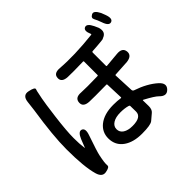

<svg xmlns="http://www.w3.org/2000/svg" viewBox="-193 -1074 1386 1386"><g transform="rotate(-45 500.0 -381.0)"><path d="M162 58Q119 66 103 10Q77 -80 77 -260Q77 -396 112 -624Q116 -653 119 -682L121 -699Q128 -761 181 -749Q234 -738 228.5 -722Q223 -706 220.5 -690Q218 -674 211 -644Q203 -604 188 -486Q171 -354 171 -280Q171 -221 177 -176Q178 -171 180 -176L204 -237Q227 -292 255 -282Q284 -271 264 -215Q222 -94 215 -60Q209 -32 205 -3Q203 13 204 32Q206 50 162 58ZM403 10Q346 -30 346 -102Q346 -164 394 -204Q448 -248 543 -248Q584 -248 616 -243Q621 -242 621 -247L616 -381Q616 -386 611 -386Q475 -384 437 -386Q377 -389 380 -434Q383 -480 443 -475Q490 -472 610 -475Q615 -475 615 -480V-618Q615 -623 610 -623Q501 -620 453 -622Q393 -625 396 -669Q398 -713 459 -708Q595 -697 788 -718Q793 -719 791 -724Q768 -776 795 -788Q822 -800 848 -746Q860 -721 862 -715Q880 -658 831 -641Q826 -639 826 -637.5Q826 -636 768 -631L711 -627Q705 -626 705 -620V-484Q705 -479 710 -479L821 -489Q881 -495 886 -449Q890 -404 831 -397Q815 -395 710 -390Q705 -390 705 -385L712 -231Q713 -220 723 -216Q824 -182 886 -126Q930 -85 896 -50Q862 -15 820 -58Q800 -79 721 -121Q717 -123 717 -118Q718 -91 718 -60Q718 -26 699 -10Q676 10 653 29Q631 47 543.5 47Q456 47 403 10ZM534 -41Q625 -41 625 -97Q625 -127 624 -156Q624 -161 614 -164Q582 -173 540 -173Q492 -173 463.5 -155Q435 -137 435 -106.5Q435 -76 461.5 -58.5Q488 -41 534 -41ZM954 -681Q925 -671 906 -728Q894 -762 882.5 -783Q871 -804 897 -818Q923 -832 950 -778Q955 -768 962 -747Q983 -691 954 -681Z"/></g></svg>

Font: Resource Han Rounded TW Medium
Style: Regular
Weight: 500
Designer: Cyano Hao (round all glyphs); Ryoko NISHIZUKA 西塚涼子 (kana, bopomofo & ideographs); Paul D. Hunt (Latin, Greek & Cyrillic)
Foundry: Cyano Hao
Version: 0.990